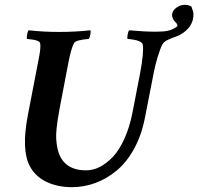

<svg xmlns="http://www.w3.org/2000/svg" viewBox="-20 -773 828 802"><path d="M228.5 -639.6Q293.9 -639.6 357.4 -646.5Q359.9 -642.1 357.4 -628.7Q355 -615.2 350.6 -610.4Q295.9 -606 289.1 -592.8Q276.4 -569.8 263.7 -501L229.5 -322.3Q224.1 -293 221.2 -274.4Q218.3 -255.9 216.1 -233.9Q213.9 -211.9 214.8 -192.9Q215.8 -173.8 219.7 -155.3Q238.8 -61.5 339.8 -61.5Q368.2 -61.5 396.2 -75.4Q424.3 -89.4 450.9 -117.2Q477.5 -145 499.3 -192.6Q521 -240.2 533.2 -301.8L565.4 -467.8Q582 -557.1 576.2 -586.9Q572.3 -605.5 512.7 -610.4Q510.7 -615.2 513.2 -628.7Q515.6 -642.1 519.5 -646.5Q582.5 -640.6 631.8 -640.6Q663.1 -640.6 681.2 -644.5Q699.2 -648.4 716.8 -660.2Q723.1 -663.6 720.7 -669.7Q718.3 -675.8 712.6 -680.7Q707 -685.5 702.4 -695.1Q697.8 -704.6 699.2 -714.8Q701.7 -730 716.3 -740.7Q731 -751.5 747.8 -752.7Q764.6 -753.9 779.3 -746.1Q788.1 -722.7 788.1 -715.8Q789.6 -660.2 732.4 -627.9Q723.6 -623 706.1 -616.9Q688.5 -610.8 676.3 -604.2Q664.1 -597.7 658.2 -586.9Q649.9 -572.3 638.9 -536.1Q627.9 -500 622.1 -468.8L585 -279.3Q570.8 -207 539.6 -150.6Q508.3 -94.2 466.8 -60.1Q425.3 -25.9 377.9 -8.5Q330.6 8.8 280.3 8.8Q221.2 8.8 175 -12.9Q128.9 -34.7 105.5 -77.1Q67.9 -145 96.7 -293.9L136.7 -501Q137.7 -505.9 139.9 -517.8Q142.1 -529.8 143.1 -534.4Q144 -539.1 145.5 -548.3Q147 -557.6 147.5 -562Q147.9 -566.4 148.4 -573Q148.9 -579.6 148.7 -584.2Q148.4 -588.9 147.5 -592.8Q145.5 -606 92.8 -610.4Q90.8 -615.2 93.3 -628.7Q95.7 -642.1 99.6 -646.5Q159.2 -639.6 228.5 -639.6Z"/></svg>

Font: Crimson
Style: BoldItalic
Weight: 700
Italic angle: -11°
Version: Version 0.8